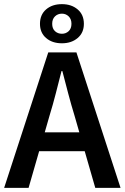

<svg xmlns="http://www.w3.org/2000/svg" viewBox="-22 -907 602 927"><path d="M277 -698Q230 -698 200.5 -723.5Q171 -749 171 -792Q171 -836 200.5 -861.5Q230 -887 277 -887Q323 -887 353 -861.5Q383 -836 383 -792Q383 -749 353 -723.5Q323 -698 277 -698ZM277 -744Q296 -744 309.5 -756.5Q323 -769 323 -792Q323 -815 309.5 -828Q296 -841 277 -841Q257 -841 243.5 -828Q230 -815 230 -792Q230 -769 243.5 -756.5Q257 -744 277 -744ZM217 -348 194 -268H361L338 -348Q322 -400 307.5 -455Q293 -510 279 -564H275Q261 -509 247 -454.5Q233 -400 217 -348ZM-2 0 211 -654H347L560 0H438L387 -177H167L116 0Z"/></svg>

Font: TypoPRO Source Sans Pro
Style: Regular
Weight: 600
Designer: Paul D. Hunt
Foundry: Adobe Systems Incorporated
Version: Version 2.020;PS 2.000;hotconv 1.0.86;makeotf.lib2.5.63406